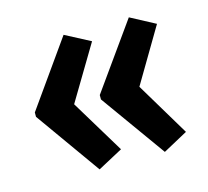

<svg xmlns="http://www.w3.org/2000/svg" viewBox="-72 -568 642 594"><g transform="rotate(-15 249.0 -270.5)"><path d="M30 -277 178 -486 258 -444 154 -270 258 -98 178 -55 30 -263ZM238 -277 387 -486 466 -444 363 -270 466 -98 387 -55 238 -263Z"/></g></svg>

Font: Noto Sans Devanagari UI ExtraCondensed SemiBold
Style: Regular
Weight: 600
Width: 2
Designer: Jelle Bosma - Monotype Design Team
Foundry: Monotype Imaging Inc.
Version: Version 2.004; ttfautohint (v1.8.4.7-5d5b)